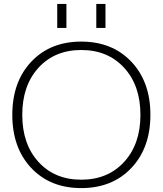

<svg xmlns="http://www.w3.org/2000/svg" viewBox="-20 -953 833 983"><path d="M473 -810V-933H520V-810ZM273 -810V-933H320V-810ZM652.5 -93Q555 10 396 10Q237 10 140 -93Q43 -196 43 -365Q43 -534 140 -637Q237 -740 396 -740Q555 -740 652.5 -637Q750 -534 750 -365Q750 -196 652.5 -93ZM177 -124Q260 -33 396 -33Q532 -33 615.5 -124Q699 -215 699 -365Q699 -515 615.5 -606Q532 -697 396 -697Q260 -697 177 -606Q94 -515 94 -365Q94 -215 177 -124Z"/></svg>

Font: Mplus 1p Light
Style: Regular
Weight: 300
Version: Version 1.061